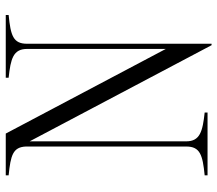

<svg xmlns="http://www.w3.org/2000/svg" viewBox="-64 -676 755 667"><g transform="rotate(-90 313.5 -342.5)"><path d="M377 -700V-690C443 -683 477 -674 477 -626V-144L183 -700H38V-690C108 -683 136 -675 138 -630V-73C138 -25 109 -16 38 -9V1H256V-9C191 -16 156 -25 156 -73V-617L490 15H495V-626C495 -674 523 -683 595 -690V-700Z"/></g></svg>

Font: Sprat Condensed Light
Style: Regular
Weight: 300
Width: 3
Designer: Ethan Nakache
Foundry: Collletttivo
Version: Version 2.000;Glyphs 3.2 (3217)